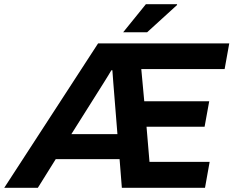

<svg xmlns="http://www.w3.org/2000/svg" viewBox="-69 -892 1109 912"><path d="M516.1 -738.8 624 -872.1H772V-868.2L629.9 -738.8ZM-48.8 0 397 -686H1020L998 -564H602.1L616.2 -411.1H924.8L902.8 -290H627L641.1 -123H926.8L904.8 0H509.8L499 -136.2H195.8L110.8 0ZM270 -254.9H488.8L469.2 -499Q468.8 -508.8 467 -528.6Q465.3 -548.3 464.8 -558.1H460Q454.6 -549.8 442.9 -529.8Q431.2 -509.8 423.8 -499Z"/></svg>

Font: Archivo
Style: Bold Italic
Weight: 700
Italic angle: -10°
Designer: Hector Gatti
Foundry: Omnibus-Type
Version: Version 2.001